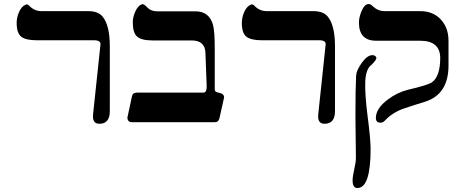

<svg xmlns="http://www.w3.org/2000/svg" viewBox="-20 -613 2295 963"><path d="M483.9 -389.6Q486.3 -411.1 450.7 -411.1H162.6Q109.4 -411.1 86.4 -429Q63.5 -446.8 63.5 -499Q63.5 -525.9 76.2 -554.2Q88.9 -582.5 110.4 -590.3Q118.2 -592.8 125.5 -585.4L129.4 -581.5Q153.3 -557.6 188 -557.1H422.9Q471.2 -557.1 493.7 -530.8Q530.3 -487.8 530.8 -383.3V-55.7Q530.8 7.8 478.5 7.8Q441.9 7.8 446.8 -39.6Z M1057.1 0H643.1Q619.1 0 619.1 -23.9L642.1 -130.9Q646 -148.4 666 -148.4H1000Q1017.6 -148.4 1016.6 -182.6L1010.3 -349.1Q1007.8 -410.2 940.4 -410.2H744.6Q689.9 -410.2 668 -429.2Q646 -448.2 646 -501.5Q646 -526.9 658.7 -555.4Q671.4 -584 691.4 -591.8Q700.2 -594.2 712.9 -581.5Q715.3 -580.1 720.7 -573.7Q738.3 -556.2 769 -556.2H960.4Q1028.8 -556.2 1048.3 -488.8Q1057.1 -457 1057.1 -369.6V-165Q1057.1 -152.3 1069.8 -149.9L1076.2 -148.4Q1104 -143.6 1104 -124.5L1081.1 -21.5Q1076.2 0 1057.1 0Z M1613.3 -389.6Q1615.7 -411.1 1580.1 -411.1H1292Q1238.8 -411.1 1215.8 -429Q1192.9 -446.8 1192.9 -499Q1192.9 -525.9 1205.6 -554.2Q1218.3 -582.5 1239.7 -590.3Q1247.6 -592.8 1254.9 -585.4L1258.8 -581.5Q1282.7 -557.6 1317.4 -557.1H1552.2Q1600.6 -557.1 1623 -530.8Q1659.7 -487.8 1660.2 -383.3V-55.7Q1660.2 7.8 1607.9 7.8Q1571.3 7.8 1576.2 -39.6Z M1911.1 -8.8Q1900.9 2.4 1888.2 2.4Q1865.2 2.4 1865.2 -21.5Q1865.2 -68.4 1923.8 -112.8Q1972.2 -149.4 2025.4 -162.6Q2128.4 -186.5 2147 -200.7Q2187.5 -230 2188 -321.3Q2188 -408.7 2087.4 -408.7H1866.7Q1780.3 -408.7 1780.3 -500Q1780.3 -525.4 1793 -556.2Q1808.1 -592.8 1828.6 -592.8Q1838.9 -592.8 1848.6 -582.5Q1875.5 -557.1 1908.7 -557.1H2087.4Q2152.3 -557.1 2190.9 -515.4Q2229.5 -473.6 2229.5 -408.7V-284.2Q2229.5 -140.6 2112.8 -103Q2082.5 -94.2 2004.9 -68.4Q1949.2 -49.3 1911.1 -8.8ZM1823.2 -34.2Q1838.4 81.5 1838.9 133.3Q1838.9 330.1 1772.5 330.1Q1748.5 330.1 1748.5 292Q1748.5 272.9 1756.8 236.1Q1765.1 199.2 1765.1 180.2Q1765.1 146 1763.9 76.2Q1762.7 6.3 1762.7 -27.8Q1762.7 -171.4 1766.1 -233.4Q1767.6 -260.3 1794.9 -298.3Q1822.3 -336.4 1847.7 -336.4Q1852.5 -336.4 1856.4 -335Q1867.7 -330.1 1867.7 -321.3Q1867.7 -312.5 1845.2 -289.6L1838.9 -284.2Q1814.5 -262.7 1812 -203.1Q1809.6 -143.6 1823.2 -34.2Z"/></svg>

Font: Accordance
Style: Bold
Weight: 700
Version: Version 1.2 (build January 31, 2020) Miklal Software Solutio